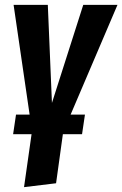

<svg xmlns="http://www.w3.org/2000/svg" viewBox="-20 -550 504 791"><path d="M464 -530 271 -78H330L318 3H239L211 205L79 221L110 3H34L46 -78H102L36 -530H177L194 -126L323 -530Z"/></svg>

Font: Fira Sans Extra Condensed SemiBold
Style: Italic
Weight: 600
Width: 3
Italic angle: -8°
Designer: Carrois Corporate & Edenspiekermann AG
Foundry: Carrois Corporate GbR & Edenspiekermann AG
Version: Version 4.203